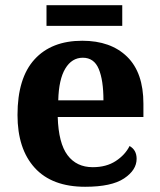

<svg xmlns="http://www.w3.org/2000/svg" viewBox="-20 -705 611 735"><path d="M306 10Q179 10 113 -62.5Q47 -135 47 -265Q47 -406 112 -477.5Q177 -549 295 -549Q404 -549 466.5 -488Q529 -427 529 -308V-257H201Q204 -157 238.5 -111Q273 -65 335 -65Q387 -65 423 -88.5Q459 -112 476 -146Q503 -131 503 -97Q503 -54 455 -22Q407 10 306 10ZM376 -321Q376 -398 358 -441Q340 -484 297 -484Q255 -484 230 -442.5Q205 -401 203 -321ZM158 -606V-685H448V-606Z"/></svg>

Font: Noto Serif Oriya
Style: Bold
Weight: 700
Designer: David Williams
Foundry: Google LLC, David Williams
Version: Version 1.051; ttfautohint (v1.8.4.7-5d5b)